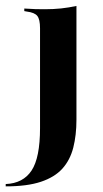

<svg xmlns="http://www.w3.org/2000/svg" viewBox="-64 -447 352 659"><path d="M73.4 -208.9V-350Q73.4 -380.6 64.1 -392.3Q54.8 -404 28.2 -407.3L19.4 -408.9V-417.7Q41.1 -416.1 57.7 -415.7Q74.2 -415.3 90.3 -415.3Q119.4 -415.3 146 -418.1Q172.6 -421 198.4 -426.6V-417.7V-208.9ZM-44.4 192.7V184.7Q15.3 182.3 44.4 138.3Q73.4 94.4 73.4 -7.3V-208.9H198.4V-36.3Q198.4 16.9 187.5 59.7Q176.6 102.4 150 131.9Q123.4 161.3 76.2 177Q29 192.7 -44.4 192.7Z"/></svg>

Font: Playfair 144pt SemiCondensed ExtraBold
Style: Regular
Weight: 800
Width: 4
Designer: Claus Eggers Sørensen
Foundry: Claus Eggers Sørensen
Version: Version 2.203